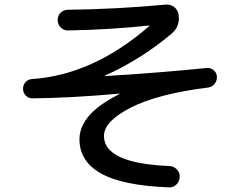

<svg xmlns="http://www.w3.org/2000/svg" viewBox="-20 -770 1040 834"><path d="M120.1 -342.8Q103.5 -342.8 91.8 -355Q80.1 -367.2 80.1 -384.3Q80.1 -401.4 91.3 -413.6Q102.5 -425.8 120.1 -426.8Q382.8 -444.3 627.9 -656.2V-658.2Q627.9 -659.2 627 -659.2Q467.8 -641.6 276.4 -637.7Q257.8 -636.7 244.1 -650.4Q230.5 -664.1 230.5 -683.1Q230.5 -702.1 243.2 -714.8Q255.9 -727.5 275.4 -727.5Q493.2 -730.5 699.2 -750Q720.7 -752 736.8 -739.3Q752.9 -726.6 755.9 -706.1Q762.7 -655.3 725.6 -624Q590.8 -510.7 435.5 -441.4Q434.6 -441.4 434.6 -440.4Q434.6 -439.5 436.5 -439.5Q675.8 -454.1 877 -474.6Q893.6 -476.6 907.2 -465.8Q920.9 -455.1 921.9 -438.5Q923.8 -420.9 912.6 -406.2Q901.4 -391.6 882.8 -389.6Q665 -362.3 548.3 -302.7Q431.6 -243.2 431.6 -179.7Q431.6 -60.5 715.8 -48.8Q735.4 -47.9 748.5 -33.7Q761.7 -19.5 760.7 -1Q759.8 17.6 746.6 31.2Q733.4 44.9 713.9 43.9Q511.7 36.1 418.5 -16.6Q325.2 -69.3 325.2 -165Q325.2 -275.4 499 -361.3Q500 -361.3 500 -362.3Q500 -363.3 498 -363.3Q293.9 -344.7 120.1 -342.8Z"/></svg>

Font: Rounded-X Mgen+ 2m medium
Style: Regular
Weight: 500
Designer: [Source Han Sans]
Ryoko NISHIZUKA  (kana & ideographs); Paul D. Hunt (Latin, Greek & Cyrillic); Wenlong ZHANG  (bopomofo
Version: Version 1.059.20150602